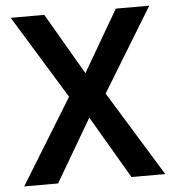

<svg xmlns="http://www.w3.org/2000/svg" viewBox="-51 -759 734 807"><g transform="rotate(-5 315.5 -355.5)"><path d="M23.9 -710.9 239.3 -358.9 18.6 0H161.6L316.4 -264.2L471.2 0H613.8L393.6 -358.9L608.4 -710.9H467.3L316.4 -451.7L165.5 -710.9Z"/></g></svg>

Font: Vazirmatn Medium
Style: Regular
Weight: 500
Designer: Saber Rastikerdar
Foundry: Saber Rastikerdar
Version: Version 33.003